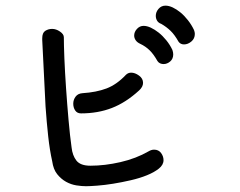

<svg xmlns="http://www.w3.org/2000/svg" viewBox="-20 -640 845 677"><path d="M128.9 -499V-504.9Q128.9 -524.4 139.6 -531.2Q150.4 -538.1 164.1 -538.1Q177.7 -538.1 191.4 -528.8Q205.1 -519.5 205.1 -508.8Q205.1 -482.4 207 -434.1Q209 -385.7 212.9 -329.1Q216.8 -272.5 221.7 -216.8Q226.6 -161.1 232.4 -120.1Q235.4 -91.8 249.5 -73.7Q263.7 -55.7 298.8 -55.7Q349.6 -55.7 404.8 -68.4Q460 -81.1 503.9 -106.4Q513.7 -112.3 523.4 -112.3Q539.1 -112.3 547.9 -100.6Q556.6 -88.9 556.6 -75.2Q556.6 -58.6 540 -45.4Q523.4 -32.2 498 -22Q472.7 -11.7 440.9 -4.4Q409.2 2.9 378.9 7.8Q348.6 12.7 322.8 14.6Q296.9 16.6 283.2 16.6Q268.6 16.6 249.5 13.7Q230.5 10.7 212.9 1Q195.3 -8.8 181.6 -25.9Q168 -43 164.1 -71.3Q155.3 -110.4 149.9 -159.7Q144.5 -209 140.6 -264.6ZM423.8 -376Q431.6 -383.8 442.4 -383.8Q456.1 -383.8 470.2 -373.5Q484.4 -363.3 484.4 -347.7Q484.4 -334 470.7 -321.3Q423.8 -278.3 374.5 -259.3Q325.2 -240.2 265.6 -240.2Q252 -240.2 245.1 -250.5Q238.3 -260.7 238.3 -274.4Q238.3 -288.1 246.6 -299.3Q254.9 -310.5 271.5 -311.5Q319.3 -314.5 355.5 -328.1Q391.6 -341.8 423.8 -376ZM474.6 -485.4Q463.9 -490.2 458.5 -498Q453.1 -505.9 453.1 -514.6Q453.1 -527.3 462.9 -538.1Q472.7 -548.8 486.3 -548.8Q498 -548.8 511.7 -542.5Q525.4 -536.1 539.6 -524.9Q553.7 -513.7 566.4 -498Q579.1 -482.4 587.9 -463.9Q590.8 -455.1 590.8 -448.2Q590.8 -432.6 580.1 -423.3Q569.3 -414.1 556.6 -414.1Q550.8 -414.1 544.9 -416.5Q539.1 -418.9 535.2 -424.8Q521.5 -449.2 507.3 -462.9Q493.2 -476.6 474.6 -485.4ZM548.8 -555.7Q538.1 -559.6 533.7 -567.4Q529.3 -575.2 529.3 -584Q529.3 -597.7 539.1 -608.9Q548.8 -620.1 563.5 -620.1Q575.2 -620.1 588.9 -613.8Q602.5 -607.4 616.2 -596.2Q629.9 -585 642.6 -568.8Q655.3 -552.7 664.1 -534.2Q667 -526.4 667 -520.5Q667 -503.9 654.8 -493.7Q642.6 -483.4 628.9 -483.4Q616.2 -483.4 609.4 -493.2Q595.7 -517.6 581.5 -531.2Q567.4 -544.9 548.8 -555.7Z"/></svg>

Font: Gamja Flower
Style: Regular
Weight: 400
Designer: YoonDesign Inc.
Foundry: YoonDesign Inc.
Version: Version 3.00;build 20171102